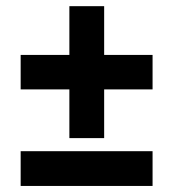

<svg xmlns="http://www.w3.org/2000/svg" viewBox="-20 -575 568 631"><path d="M208 -281.2H47.9V-394.5H208V-554.7H322.3V-394.5H481.4V-281.2H322.3V-121.1H208ZM47.9 -78.1H481.4V36.1H47.9Z"/></svg>

Font: Altinn-DIN Exp
Style: DINExp-Bold
Weight: 700
Width: 7
Designer: Charles Nix
Foundry: Altinn
Version: Version 2.00